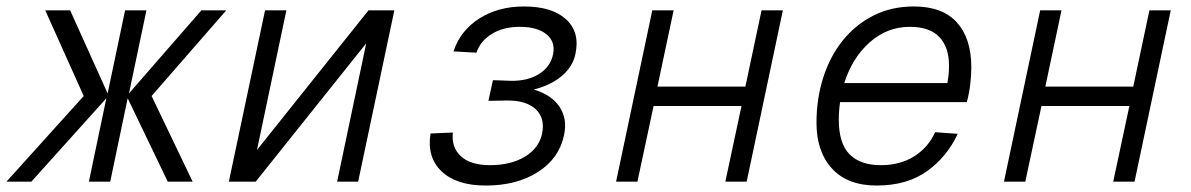

<svg xmlns="http://www.w3.org/2000/svg" viewBox="-64 -562 3684 594"><path d="M-44 0 195 -265 76 -530H153L269 -273L323 -530H389L335 -273L559 -530H636L405 -265L532 0H455L331 -258L277 0H211L265 -258L33 0Z M644 0 756 -530H822L731 -98L1076 -530H1156L1044 0H979L1069 -428L727 0Z M1439 12Q1348 12 1302 -32Q1256 -76 1268 -149L1337 -152Q1332 -106 1362 -78.5Q1392 -51 1452 -51Q1516 -51 1559.5 -77Q1603 -103 1613 -148Q1623 -197 1593 -224.5Q1563 -252 1503 -251L1447 -250L1461 -314L1516 -312Q1568 -311 1603.5 -333Q1639 -355 1647 -394Q1655 -433 1626.5 -456Q1598 -479 1544 -479Q1493 -479 1457.5 -457Q1422 -435 1410 -399L1339 -403Q1360 -467 1418.5 -504.5Q1477 -542 1557 -542Q1644 -542 1687.5 -502Q1731 -462 1716 -394Q1708 -356 1674 -327Q1640 -298 1587 -285Q1642 -269 1667 -231.5Q1692 -194 1681 -144Q1666 -72 1600.5 -30Q1535 12 1439 12Z M1842 0 1954 -530H2020L1970 -294H2242L2292 -530H2358L2246 0H2180L2230 -234H1958L1908 0Z M2648 12Q2558 12 2510 -40.5Q2462 -93 2462 -182Q2462 -257 2483 -322.5Q2504 -388 2543.5 -437Q2583 -486 2638.5 -514Q2694 -542 2763 -542Q2852 -542 2896.5 -492.5Q2941 -443 2941 -354Q2941 -328 2937.5 -299.5Q2934 -271 2927 -246H2535Q2531 -219 2531 -192Q2531 -118 2564.5 -84.5Q2598 -51 2661 -51Q2721 -51 2764.5 -78.5Q2808 -106 2829 -153L2899 -148Q2866 -77 2804 -32.5Q2742 12 2648 12ZM2751 -479Q2680 -479 2626 -430.5Q2572 -382 2548 -305H2867Q2869 -316 2870.5 -329Q2872 -342 2872 -359Q2872 -416 2842 -447.5Q2812 -479 2751 -479Z M3042 0 3154 -530H3220L3170 -294H3442L3492 -530H3558L3446 0H3380L3430 -234H3158L3108 0Z"/></svg>

Font: Geist Mono Light
Style: Italic
Weight: 300
Italic angle: -12°
Monospace: yes
Designer: Basement.studio, Andrés Briganti, Mateo Zaragoza
Foundry: Basement.studio, Vercel, Andrés Briganti, Guido Ferreyra, Mateo Zaragoza
Version: Version 1.500; ttfautohint (v1.8.4.7-5d5b)